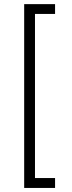

<svg xmlns="http://www.w3.org/2000/svg" viewBox="-20 -780 352 938"><path d="M98.1 138.2V-759.8H249V-711.9H150.9V89.8H249V138.2Z"/></svg>

Font: Anuphan Light
Style: Regular
Weight: 300
Designer: Mike Abbink, Paul van der Laan, Pieter van Rosmalen, Mint Tantisuwanna
Foundry: Bold Monday; Cadson Demak
Version: Version 3.002;hotconv 1.0.109;makeotfexe 2.5.65596